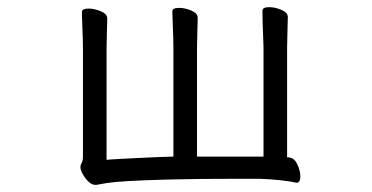

<svg xmlns="http://www.w3.org/2000/svg" viewBox="-20 -502 1040 537"><path d="M808 9Q792 5 763.5 2Q735 -1 705 -2H656Q531 -2 454.5 0Q378 2 337.5 4.5Q297 7 278.5 10Q260 13 250 15H246Q237 15 227.5 6Q218 -3 211.5 -15Q205 -27 205 -34Q205 -41 208.5 -46.5Q212 -52 212 -64V-366Q212 -376 211.5 -395.5Q211 -415 210 -436Q209 -457 209 -468Q209 -478 228 -478Q244 -478 262 -470.5Q280 -463 280 -450Q280 -438 279 -411Q278 -384 278 -366V-55Q286 -56 315.5 -57.5Q345 -59 385 -61Q425 -63 465 -64V-368Q465 -378 464.5 -397.5Q464 -417 463 -438Q462 -459 462 -470Q462 -480 481 -480Q497 -480 515 -472.5Q533 -465 533 -452Q533 -440 532 -413Q531 -386 531 -368V-64H717V-370Q717 -380 716 -399.5Q715 -419 714.5 -440Q714 -461 714 -472Q714 -482 733 -482Q749 -482 767 -474.5Q785 -467 785 -454Q785 -442 784 -415Q783 -388 783 -370V-62Q790 -62 792 -61Q805 -58 812.5 -40.5Q820 -23 820 -9Q820 9 810 9Z"/></svg>

Font: Moon Stars Kai HW
Style: Regular
Weight: 400
Designer: GuiWonder
Version: Version 1.101